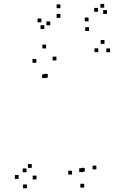

<svg xmlns="http://www.w3.org/2000/svg" viewBox="-20 -974 660 1007"><path d="M171.5 -33V-53H151.5V-33ZM221 -564.5V-584.5H201V-564.5ZM230.5 -566.5V-586.5H210.5V-566.5ZM358 -58.5V-78.5H338V-58.5ZM421.5 10V-10H401.5V10ZM485.5 -85.5V-105.5H465.5V-85.5ZM557.5 -700V-720H537.5V-700ZM528 -744V-764H508V-744ZM495.5 -700.5V-720.5H475.5V-700.5ZM424.5 -73.5V-93.5H404.5V-73.5ZM415.5 -71.5V-91.5H395.5V-71.5ZM276 -657V-677H256V-657ZM222 -720V-740H202V-720ZM170.5 -644.5V-664.5H150.5V-644.5ZM119 -70.5V-90.5H99V-70.5ZM146.5 -93.5V-113.5H126.5V-93.5ZM78 -36V-56H58V-36ZM121 13.5V-6.5H101V13.5ZM541 -901V-921H521V-901ZM526.5 -933.5V-953.5H506.5V-933.5ZM494 -912.5V-932.5H474V-912.5ZM444.5 -862V-882H424.5V-862ZM297 -931V-951H277V-931ZM197 -857V-877H177V-857ZM212.5 -822V-842H192.5V-822ZM243.5 -841.5V-861.5H223.5V-841.5ZM297 -880.5V-900.5H277V-880.5ZM447 -811.5V-831.5H427V-811.5Z"/></svg>

Font: Monaspace Radon Dots Var
Style: Regular
Weight: 400
Designer: Riley Cran and the Lettermatic Team
Version: Version 1.100 (Monaspace Radon Dots)